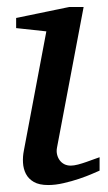

<svg xmlns="http://www.w3.org/2000/svg" viewBox="-20 -514 306 546"><path d="M263.2 -28.8Q257.3 -26.4 241.7 -19.5Q226.1 -12.7 205.1 -5.6Q184.1 1.5 160.9 6.8Q137.7 12.2 117.2 12.2Q91.3 12.2 76.2 3.4Q61 -5.4 53.7 -19.5Q46.4 -33.7 45.4 -51.3Q44.4 -68.8 47.9 -85.9L111.8 -424.8L25.9 -434.1V-462.9L176.8 -494.1H217.8L142.1 -94.2Q140.1 -84 142.3 -74.7Q144.5 -65.4 149.7 -58.3Q154.8 -51.3 162.8 -47.1Q170.9 -43 181.2 -43Q189.9 -43 201.9 -46.1Q213.9 -49.3 225.8 -53.5Q237.8 -57.6 248 -61.5Q258.3 -65.4 263.2 -66.9Z"/></svg>

Font: Charis SIL
Style: Italic
Weight: 400
Italic angle: -11°
Foundry: SIL International
Version: Version 4.112